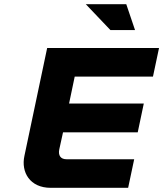

<svg xmlns="http://www.w3.org/2000/svg" viewBox="-20 -900 782 920"><path d="M206 -670 97 -153C80 -75 123 0 223 0H594L623 -137H298C271 -137 258 -155 264 -184L282 -266H640L669 -404H311L338 -533H713L742 -670ZM391 -880 509 -756H627L585 -880Z"/></svg>

Font: LT Wave Text Black Italic
Style: Regular
Weight: 900
Designer: Daniel Lyons
Version: Version 2.5 (Glyphs App)